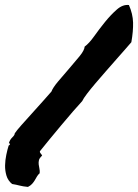

<svg xmlns="http://www.w3.org/2000/svg" viewBox="-55 -734 551 767"><path d="M283.2 -547.9Q300.8 -560.5 321.3 -589.4Q341.8 -618.2 364.7 -646.5Q387.7 -674.8 411.6 -695.8Q435.5 -716.8 460 -713.9Q475.6 -678.7 476.6 -644Q477.5 -609.4 469.7 -565.4Q460.9 -554.7 444.3 -536.1Q427.7 -517.6 407.7 -494.6Q387.7 -471.7 366.2 -447.3Q344.7 -422.9 325.7 -400.4Q306.6 -377.9 292.5 -359.4Q278.3 -340.8 273.4 -330.1Q259.8 -315.4 236.8 -289.1Q213.9 -262.7 189.5 -233.4Q165 -204.1 142.1 -176.3Q119.1 -148.4 104.5 -129.9Q103.5 -125 107.4 -121.1Q111.3 -117.2 113.3 -112.3Q102.5 -102.5 100.6 -94.2Q98.6 -85.9 99.6 -77.1Q100.6 -68.4 102.5 -60.1Q104.5 -51.8 103.5 -42Q96.7 -36.1 92.3 -28.3Q87.9 -20.5 83.5 -13.2Q79.1 -5.9 72.8 1Q66.4 7.8 56.6 12.7Q36.1 10.7 23.4 7.3Q10.7 3.9 -6.8 1Q-23.4 -12.7 -29.3 -32.7Q-35.2 -52.7 -34.7 -73.7Q-34.2 -94.7 -29.8 -115.7Q-25.4 -136.7 -20.5 -152.3Q-9.8 -159.2 -19.5 -162.1Q-15.6 -175.8 -5.9 -185.1Q3.9 -194.3 3.9 -201.2Q10.7 -211.9 30.3 -233.9Q49.8 -255.9 72.8 -281.2Q95.7 -306.6 117.2 -330.6Q138.7 -354.5 150.4 -368.2Q156.2 -383.8 177.2 -408.7Q198.2 -433.6 221.2 -460Q244.1 -486.3 263.2 -509.8Q282.2 -533.2 283.2 -547.9Z"/></svg>

Font: Permanent Marker
Style: Regular
Weight: 400
Designer: Font Diner, Inc
Foundry: Font Diner, Inc
Version: Version 1.001